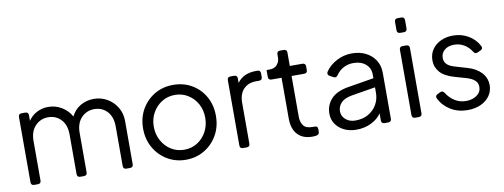

<svg xmlns="http://www.w3.org/2000/svg" viewBox="-62 -1074 3712 1415"><g transform="rotate(-10 1794.5 -366.5)"><path d="M101 0Q77 0 77 -24V-512Q77 -536 101 -536H128Q152 -536 152 -512V-470Q176 -507 215.5 -527.5Q255 -548 301 -548Q356 -548 402 -520Q448 -492 473 -446Q497 -496 542.5 -522Q588 -548 642 -548Q696 -548 741.5 -522Q787 -496 814.5 -450.5Q842 -405 842 -348V-24Q842 0 818 0H791Q767 0 767 -24V-319Q767 -392 729 -432.5Q691 -473 633 -473Q575 -473 536 -432Q497 -391 497 -319V-24Q497 0 473 0H446Q422 0 422 -24V-319Q422 -392 384 -432.5Q346 -473 288 -473Q230 -473 191 -432Q152 -391 152 -319V-24Q152 0 128 0Z M1236 12Q1160 12 1098 -24.5Q1036 -61 999.5 -124.5Q963 -188 963 -269Q963 -349 999 -412Q1035 -475 1096.5 -511.5Q1158 -548 1236 -548Q1314 -548 1375.5 -512Q1437 -476 1472.5 -413Q1508 -350 1508 -269Q1508 -187 1471 -123.5Q1434 -60 1372.5 -24Q1311 12 1236 12ZM1236 -63Q1290 -63 1333.5 -90Q1377 -117 1402.5 -164Q1428 -211 1428 -269Q1428 -327 1402.5 -373Q1377 -419 1333.5 -446Q1290 -473 1236 -473Q1182 -473 1138.5 -446Q1095 -419 1069 -373Q1043 -327 1043 -269Q1043 -211 1069 -164Q1095 -117 1138.5 -90Q1182 -63 1236 -63Z M1664 0Q1640 0 1640 -24V-512Q1640 -536 1664 -536H1691Q1715 -536 1715 -512V-478Q1736 -509 1771.5 -526Q1807 -543 1856 -543H1866Q1890 -543 1890 -519V-492Q1890 -468 1866 -468H1843Q1785 -468 1750 -432Q1715 -396 1715 -330V-24Q1715 0 1691 0Z M2183 6Q2111 6 2072 -36Q2033 -78 2033 -156V-461H1958Q1934 -461 1934 -485V-536H1959Q1993 -536 2013 -558.5Q2033 -581 2033 -615V-636Q2033 -660 2057 -660H2084Q2108 -660 2108 -636V-536H2202Q2226 -536 2226 -512V-485Q2226 -461 2202 -461H2108V-156Q2108 -116 2127 -90Q2146 -64 2196 -64H2209Q2234 -66 2234 -42V-22Q2234 1 2209 4Q2202 5 2195 5.5Q2188 6 2183 6Z M2511 12Q2460 12 2420 -7.5Q2380 -27 2357 -61Q2334 -95 2334 -139Q2334 -201 2375 -247Q2416 -293 2505 -308L2699 -340V-368Q2699 -416 2664 -446Q2629 -476 2573 -476Q2530 -476 2497 -457.5Q2464 -439 2444 -409Q2430 -388 2411 -399L2385 -413Q2375 -418 2372 -427Q2369 -436 2375 -446Q2404 -490 2458 -519Q2512 -548 2573 -548Q2632 -548 2677.5 -525Q2723 -502 2748.5 -461.5Q2774 -421 2774 -368V-24Q2774 0 2750 0H2723Q2699 0 2699 -24V-77Q2673 -38 2623 -13Q2573 12 2511 12ZM2414 -142Q2414 -106 2442.5 -81Q2471 -56 2516 -56Q2571 -56 2612 -79.5Q2653 -103 2676 -143Q2699 -183 2699 -232V-272L2523 -243Q2465 -233 2439.5 -206Q2414 -179 2414 -142Z M2952 -635Q2928 -635 2928 -659V-721Q2928 -745 2952 -745H2979Q3003 -745 3003 -721V-659Q3003 -635 2979 -635ZM2952 0Q2928 0 2928 -24V-512Q2928 -536 2952 -536H2979Q3003 -536 3003 -512V-24Q3003 0 2979 0Z M3343 12Q3273 12 3218 -21Q3163 -54 3134 -111Q3123 -133 3145 -143L3166 -153Q3186 -162 3198 -142Q3223 -102 3260.5 -79Q3298 -56 3343 -56Q3391 -56 3424 -79.5Q3457 -103 3457 -141Q3457 -169 3441 -185.5Q3425 -202 3404 -211Q3383 -220 3367 -224L3290 -246Q3216 -267 3183 -305Q3150 -343 3150 -393Q3150 -440 3174 -475Q3198 -510 3239 -529Q3280 -548 3330 -548Q3392 -548 3443.5 -518.5Q3495 -489 3523 -436Q3534 -414 3511 -404L3489 -394Q3469 -384 3457 -405Q3435 -440 3401.5 -460Q3368 -480 3327 -480Q3282 -480 3255 -457Q3228 -434 3228 -399Q3228 -372 3242 -356Q3256 -340 3274.5 -332Q3293 -324 3307 -320L3396 -294Q3461 -275 3497.5 -235Q3534 -195 3534 -141Q3534 -97 3509.5 -62Q3485 -27 3442 -7.5Q3399 12 3343 12Z"/></g></svg>

Font: Pitagon Sans Text
Style: Regular
Weight: 400
Designer: Travis Tran
Foundry: Pitagon
Version: Version 1.001; ttfautohint (v1.8.4.7-5d5b);gftools[0.9.26]